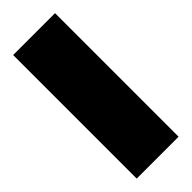

<svg xmlns="http://www.w3.org/2000/svg" viewBox="-230 -733 768 768"><g transform="rotate(-45 153.5 -349.5)"><path d="M35 -699H272V0H35Z"/></g></svg>

Font: Prompt Black
Style: Regular
Weight: 900
Designer: Katatrad Team
Foundry: CadsonDemak
Version: Version 1.000